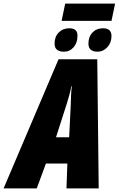

<svg xmlns="http://www.w3.org/2000/svg" viewBox="-77 -1046 659 1066"><path d="M234 -284 294 -471Q302 -496 308 -518.5Q314 -541 319 -567H322Q318 -539 317.5 -515.5Q317 -492 316 -468L307 -284ZM-57 0H127L178 -138H297L292 0H471L463 -717H248ZM265 -930H542L562 -1026H285ZM465 -759Q496 -759 519 -784Q542 -809 542 -846Q542 -889 495 -889Q459 -889 436.5 -865.5Q414 -842 414 -804Q414 -759 465 -759ZM278 -759Q310 -759 331.5 -783.5Q353 -808 353 -846Q355 -889 308 -889Q272 -889 249 -865.5Q226 -842 226 -804Q226 -759 278 -759Z"/></svg>

Font: Noto Sans Display Condensed Black
Style: Italic
Weight: 900
Width: 3
Italic angle: -192°
Designer: Monotype Design Team
Foundry: Monotype Imaging Inc.
Version: Version 1.900